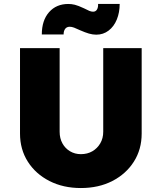

<svg xmlns="http://www.w3.org/2000/svg" viewBox="-20 -943 817 969"><path d="M81 -269V-700H281V-278Q281 -245 295 -219.5Q309 -194 333.5 -179.5Q358 -165 388 -165Q421 -165 446 -179.5Q471 -194 486 -219.5Q501 -245 501 -278V-700H695V-269Q695 -189 655.5 -127Q616 -65 547 -29.5Q478 6 388 6Q299 6 229.5 -29.5Q160 -65 120.5 -127Q81 -189 81 -269ZM385 -790Q366 -799 354 -803.5Q342 -808 332 -808Q317 -808 309 -797.5Q301 -787 301 -769H191Q191 -840 227.5 -881.5Q264 -923 325 -923Q341 -923 357.5 -919Q374 -915 404 -901Q421 -892 431 -888Q441 -884 450 -884Q463 -884 469.5 -895Q476 -906 475 -923H584Q584 -880 569.5 -844.5Q555 -809 528 -788.5Q501 -768 466 -768Q448 -768 429 -773.5Q410 -779 385 -790Z"/></svg>

Font: Mach ExtraBold
Style: Regular
Weight: 800
Version: Version 1.002